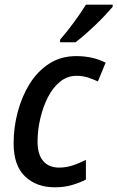

<svg xmlns="http://www.w3.org/2000/svg" viewBox="-20 -788 500 818"><path d="M214 10Q135 10 86.5 -36.5Q38 -83 38 -177Q38 -245 55.5 -311Q73 -377 106.5 -431Q140 -485 190 -517Q240 -549 305 -549Q375 -549 430 -521L397 -441Q378 -450 355.5 -457.5Q333 -465 306 -465Q267 -465 236 -440Q205 -415 184 -373.5Q163 -332 151.5 -282.5Q140 -233 140 -184Q140 -130 164 -102Q188 -74 232 -74Q261 -74 289 -83Q317 -92 346 -107V-23Q319 -9 286 0.5Q253 10 214 10ZM236 -619Q265 -652 295 -693Q325 -734 346 -768H460V-759Q449 -746 430 -725.5Q411 -705 387.5 -682.5Q364 -660 341.5 -640.5Q319 -621 302 -608H236Z"/></svg>

Font: Noto Sans SemiCondensed Medium
Style: Italic
Weight: 500
Width: 4
Italic angle: -12°
Designer: Monotype Design Team
Foundry: Monotype Imaging Inc.
Version: Version 2.013; ttfautohint (v1.8.4.7-5d5b)